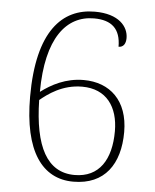

<svg xmlns="http://www.w3.org/2000/svg" viewBox="-53 -769 665 823"><g transform="rotate(5 280.0 -357.0)"><path d="M293 10C428 10 492 -83 492 -221C492 -356 413 -428 300 -428C223 -428 162 -395 117 -361C118 -593 202 -695 321 -695C397 -695 436 -660 436 -583C457 -583 467 -599 467 -623C467 -672 426 -724 322 -724C182 -724 77 -620 77 -337C77 -102 159 10 293 10ZM296 -19C177 -19 121 -126 117 -326C150 -353 210 -399 296 -399C401 -399 452 -325 452 -221C452 -99 402 -19 296 -19Z"/></g></svg>

Font: Noto Serif Gurmukhi ExtraLight
Style: Regular
Weight: 200
Designer: Vaibhav Singh and the Monotype Design Team
Foundry: Monotype Imaging Inc.
Version: Version 2.004